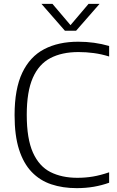

<svg xmlns="http://www.w3.org/2000/svg" viewBox="-20 -965 604 994"><path d="M377 9Q304.5 9 245.5 -10.8Q186.5 -30.5 144 -74.8Q101.5 -119 78.5 -191.2Q55.5 -263.5 55.5 -369Q55.5 -504.5 95.2 -588.2Q135 -672 208.8 -710.5Q282.5 -749 385 -749Q428 -749 467.2 -743.5Q506.5 -738 545 -727V-672.5Q505 -685 465.8 -690.2Q426.5 -695.5 386 -695.5Q300.5 -695.5 240.8 -664.2Q181 -633 149.8 -561.8Q118.5 -490.5 118.5 -371Q118.5 -246.5 150.5 -175.2Q182.5 -104 241.2 -74.2Q300 -44.5 380.5 -44.5Q422 -44.5 461 -51Q500 -57.5 545 -73V-19Q507.5 -5.5 465.8 1.8Q424 9 377 9ZM316 -806 194.5 -945H251.5L352.5 -826H337.5L438.5 -945H495.5L374 -806Z"/></svg>

Font: Encode Sans SC Condensed Thin Light
Style: Regular
Weight: 300
Version: Version 3.002